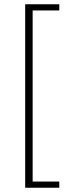

<svg xmlns="http://www.w3.org/2000/svg" viewBox="-20 -728 319 900"><path d="M98 152V-708H258V-679H133V123H258V152Z"/></svg>

Font: Source Sans 3 ExtraLight Light
Style: Regular
Weight: 300
Version: Version 3.052;hotconv 1.1.0;makeotfexe 2.6.0